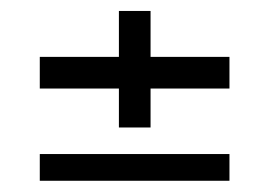

<svg xmlns="http://www.w3.org/2000/svg" viewBox="-20 -517 487 347"><path d="M194.9 -286.6V-357H51.9V-414.2H194.9V-497.2H252.1V-414.2H394.7V-357H252.1V-286.6ZM51.9 -190.3V-238.6H394.7V-190.3Z"/></svg>

Font: Big Shoulders Stencil Thin
Style: Regular
Weight: 100
Designer: Patric King
Foundry: XO Type Co
Version: Version 2.001